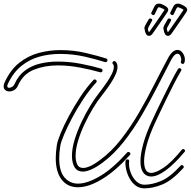

<svg xmlns="http://www.w3.org/2000/svg" viewBox="-24 -1022 1048 1054"><path d="M904 -826Q885 -821 877 -846Q874 -857 873 -865Q872 -873 878 -884L897 -917Q897 -919 901 -920Q906 -922 912 -918.5Q918 -915 914 -907L897 -876Q892 -868 892 -863.5Q892 -859 895 -851Q896 -845 897.5 -845.5Q899 -846 902 -850Q905 -854 916 -870Q927 -886 941 -906Q955 -926 966.5 -943Q978 -960 982 -966Q982 -966 982.5 -967Q983 -968 983 -969Q982 -970 977.5 -972.5Q973 -975 961 -980Q950 -985 946 -978Q933 -951 929 -943Q927 -940 924 -939Q919 -938 913.5 -943Q908 -948 911 -953Q916 -963 920.5 -972Q925 -981 927 -985Q933 -998 944 -1001Q955 -1004 968 -999Q999 -986 1003 -973Q1005 -967 1000 -957Q995 -949 983 -931.5Q971 -914 957 -894Q943 -874 932 -858Q921 -842 918 -838Q912 -829 904 -826ZM800 -826Q781 -821 773 -846Q770 -857 769 -865Q768 -873 774 -884L793 -917Q793 -919 797 -920Q802 -922 808 -918.5Q814 -915 810 -907L793 -876Q788 -868 788 -863.5Q788 -859 791 -851Q792 -845 793.5 -845.5Q795 -846 798 -850Q801 -854 812 -870Q823 -886 837 -906Q851 -926 862.5 -943Q874 -960 878 -966Q878 -966 878.5 -967Q879 -968 879 -969Q878 -970 873.5 -972.5Q869 -975 857 -980Q846 -985 842 -978Q829 -951 825 -943Q823 -940 820 -939Q815 -938 809.5 -943Q804 -948 807 -953Q812 -963 816.5 -972Q821 -981 823 -985Q829 -998 840 -1001Q851 -1004 864 -999Q895 -986 899 -973Q901 -967 896 -957Q891 -949 879 -931.5Q867 -914 853 -894Q839 -874 828 -858Q817 -842 814 -838Q808 -829 800 -826ZM431 -80Q400 -80 385.5 -104Q371 -128 371 -166Q371 -207 385.5 -254.5Q400 -302 422.5 -350Q445 -398 470 -439Q495 -480 517 -508Q522 -514 535 -531.5Q548 -549 563.5 -571.5Q579 -594 590 -616.5Q601 -639 601 -655Q601 -665 596 -670Q593 -673 593 -677Q593 -682 599 -685.5Q605 -689 610 -684Q621 -674 621 -656Q621 -636 610 -612Q599 -588 583.5 -564.5Q568 -541 554 -522.5Q540 -504 533 -495Q511 -468 486.5 -427.5Q462 -387 440 -340.5Q418 -294 404.5 -249Q391 -204 391 -166Q391 -140 399.5 -120Q408 -100 433 -100Q448 -100 471 -110Q494 -120 527 -145Q589 -191 641.5 -258.5Q694 -326 739 -403.5Q784 -481 823.5 -559Q863 -637 899 -704Q912 -728 925 -738Q938 -748 950 -748Q967 -748 979 -731Q991 -714 991 -695Q991 -686 988 -677Q985 -671 979 -671Q975 -671 971 -675Q967 -679 969 -685Q971 -689 971 -694Q971 -705 965.5 -716Q960 -727 949 -727Q942 -727 934 -719.5Q926 -712 916 -694Q880 -625 840 -546.5Q800 -468 754.5 -390Q709 -312 655.5 -244Q602 -176 539 -129Q505 -104 478 -92Q451 -80 431 -80ZM27 -520Q14 -520 5 -527.5Q-4 -535 -4 -548Q-4 -553 -3 -558Q-2 -563 1 -569Q33 -639 82 -677.5Q131 -716 189 -731.5Q247 -747 307 -747Q381 -747 448 -731Q515 -715 559 -701Q566 -698 566 -691Q566 -687 562.5 -683.5Q559 -680 553 -681Q507 -696 441.5 -711Q376 -726 305 -726Q248 -726 194 -711.5Q140 -697 94.5 -661Q49 -625 19 -561Q16 -554 16 -549Q16 -540 26 -540Q34 -540 43 -545.5Q52 -551 56 -561Q77 -608 113.5 -635Q150 -662 196.5 -673Q243 -684 293 -684Q358 -684 421.5 -671.5Q485 -659 532 -645Q539 -642 539 -635Q539 -631 535.5 -627.5Q532 -624 527 -625Q478 -639 416 -651Q354 -663 293 -663Q222 -663 162.5 -639.5Q103 -616 75 -553Q68 -536 54.5 -528Q41 -520 27 -520ZM806 -53Q783 -53 768 -68Q747 -89 747 -136Q747 -177 763 -234.5Q779 -292 812 -362Q817 -373 832.5 -406Q848 -439 869.5 -482.5Q891 -526 913 -569.5Q935 -613 953 -643Q956 -648 961 -648Q966 -648 970 -643.5Q974 -639 970 -633Q952 -603 930 -560Q908 -517 887 -473.5Q866 -430 850.5 -397.5Q835 -365 830 -354Q796 -281 781.5 -226.5Q767 -172 767 -137Q767 -97 782 -82Q791 -73 806 -73Q832 -73 874.5 -101.5Q917 -130 974 -200Q977 -204 982 -204Q987 -204 990.5 -198.5Q994 -193 989 -188Q935 -123 887.5 -88Q840 -53 806 -53ZM404 6Q347 6 314.5 -36Q282 -78 282 -154Q282 -186 288 -225Q291 -247 308.5 -289.5Q326 -332 354 -384.5Q382 -437 416.5 -489.5Q451 -542 489 -583Q492 -586 496 -586Q502 -586 505.5 -580.5Q509 -575 504 -569Q467 -529 433 -477.5Q399 -426 372 -375Q345 -324 327.5 -282.5Q310 -241 307 -221Q301 -184 301 -154Q301 -81 330.5 -47.5Q360 -14 404 -14Q456 -14 526.5 -56Q597 -98 674 -185Q677 -188 681 -188Q687 -188 690.5 -182.5Q694 -177 689 -171Q611 -84 537 -39Q463 6 404 6ZM769 12Q741 12 720.5 -3.5Q700 -19 687 -43Q674 -67 668.5 -92.5Q663 -118 665 -138Q667 -147 675 -147Q685 -147 685 -138Q685 -134 684.5 -131Q684 -128 684 -124Q684 -99 694.5 -72Q705 -45 724.5 -26.5Q744 -8 769 -8Q810 -8 859 -28Q908 -48 967 -112Q970 -116 975 -116Q980 -116 983.5 -110Q987 -104 982 -99Q920 -31 867.5 -9.5Q815 12 769 12Z"/></svg>

Font: Neonderthaw
Style: Regular
Weight: 400
Designer: Robert E. Leuschke
Foundry: Robert E. Leuschke
Version: Version 1.010; ttfautohint (v1.8.3)